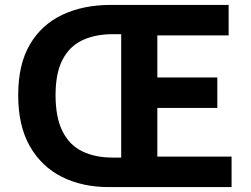

<svg xmlns="http://www.w3.org/2000/svg" viewBox="-20 -761 1021 781"><path d="M422 0Q315 0 232 -41.5Q149 -83 101.5 -166Q54 -249 54 -374Q54 -499 101.5 -580Q149 -661 234 -701Q319 -741 430 -741H910V-617H620V-446H864V-322H620V-124H922V0ZM438 -120H473V-622H438Q368 -622 315.5 -597.5Q263 -573 234.5 -518.5Q206 -464 206 -374Q206 -283 234.5 -226.5Q263 -170 315.5 -145Q368 -120 438 -120Z"/></svg>

Font: Noto Sans SC
Style: Bold
Weight: 700
Designer: Ryoko NISHIZUKA  (kana, bopomofo & ideographs); Paul D. Hunt (Latin, Greek & Cyrillic); Sandoll Communications , Soo-you
Foundry: Adobe
Version: Version 2.004-H2;hotconv 1.0.118;makeotfexe 2.5.65603